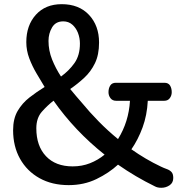

<svg xmlns="http://www.w3.org/2000/svg" viewBox="-20 -870 888 916"><path d="M749.5 25.9Q731 25.9 718.8 19Q626 -26.4 543 -84.5Q499.5 -44.4 439.9 -15.6Q380.4 13.2 307.6 13.2Q228 13.2 168.5 -20Q108.9 -53.2 75.7 -112.3Q42.5 -171.4 42.5 -249Q42.5 -303.7 64.2 -340.8Q85.9 -377.9 120.4 -404.8Q154.8 -431.6 192.9 -455.1Q174.3 -485.8 154.1 -520Q133.8 -554.2 119.6 -591.8Q105.5 -629.4 105.5 -668.9Q105.5 -749 151.1 -799.6Q196.8 -850.1 274.4 -850.1Q356.9 -850.1 404.8 -798.8Q452.6 -747.6 452.6 -667Q452.6 -608.9 433.1 -568.6Q413.6 -528.3 382.3 -499.3Q351.1 -470.2 314.9 -445.3Q329.1 -427.7 343 -411.6Q356.9 -395.5 369.6 -380.9Q407.7 -334.5 451.2 -290.3Q494.6 -246.1 543 -206.5Q594.2 -288.6 600.1 -389.2H533.7Q516.6 -389.2 507.1 -401.6Q497.6 -414.1 497.6 -430.2Q497.6 -448.7 505.9 -461.9Q514.2 -475.1 532.7 -475.1H764.6Q783.2 -475.1 791.3 -461.9Q799.3 -448.7 799.3 -430.2Q799.3 -414.1 790 -401.6Q780.8 -389.2 763.7 -389.2H685.1Q681.6 -320.3 660.2 -262Q638.7 -203.6 606.9 -157.7Q640.1 -134.3 675.3 -113.5Q710.4 -92.8 747.6 -75.2Q761.7 -68.4 775.1 -63.7Q788.6 -59.1 797.6 -50Q806.6 -41 806.6 -21Q806.6 2 789.1 13.9Q771.5 25.9 749.5 25.9ZM271 -504.9Q309.6 -532.7 335.4 -569.3Q361.3 -606 361.3 -662.1Q361.3 -688.5 352.1 -712.6Q342.8 -736.8 325 -752.4Q307.1 -768.1 281.7 -768.1Q245.6 -768.1 228.5 -739.3Q211.4 -710.4 211.4 -674.8Q211.4 -628.9 228.5 -586.2Q245.6 -543.5 271 -504.9ZM326.7 -76.2Q371.1 -76.2 409.4 -91.3Q447.8 -106.4 479 -132.3Q336.9 -245.1 235.4 -389.6Q206.5 -367.2 179.9 -337.2Q153.3 -307.1 153.3 -257.8Q153.3 -173.8 199.2 -125Q245.1 -76.2 326.7 -76.2Z"/></svg>

Font: Cutive
Style: Regular
Weight: 400
Version: Version 1.100; ttfautohint (v1.8.4.7-5d5b)